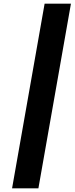

<svg xmlns="http://www.w3.org/2000/svg" viewBox="-20 -825 408 1050"><path d="M224 -805H368L190 205H46Z"/></svg>

Font: Overpass Heavy
Style: Italic
Weight: 900
Italic angle: -10°
Designer: Delve Withrington, Dave Bailey
Foundry: Delve Fonts
Version: Version 3.000;DELV;Overpass